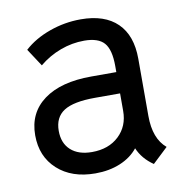

<svg xmlns="http://www.w3.org/2000/svg" viewBox="-65 -581 635 657"><g transform="rotate(-10 252.0 -252.5)"><path d="M364 -51Q341 -22 302.5 -6Q264 10 216 10Q134 10 84.5 -35Q35 -80 35 -154Q35 -232 94 -275.5Q153 -319 259 -319H346V-340Q346 -397 325.5 -420.5Q305 -444 256 -444Q214 -444 173.5 -429Q133 -414 99 -386L59 -447Q95 -480 148 -499Q201 -518 257 -518Q340 -518 384 -475Q428 -432 428 -351V-152Q428 -73 471 -37L418 13Q380 -13 364 -51ZM346 -184V-245H259Q184 -245 150.5 -223.5Q117 -202 117 -155Q117 -112 143.5 -88Q170 -64 217 -64Q275 -64 310.5 -97.5Q346 -131 346 -184Z"/></g></svg>

Font: Bellota Text
Style: Bold
Weight: 700
Designer: Kemie Guaida
Foundry: Kemie Guaida
Version: Version 4.001